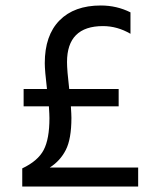

<svg xmlns="http://www.w3.org/2000/svg" viewBox="-20 -679 562 699"><path d="M161 -69H483V0H61V-66Q118 -93 139 -133Q160 -173 160 -249Q160 -262 158 -292H66V-355H151Q143 -423 143 -449Q143 -550 196.5 -604.5Q250 -659 347 -659Q405 -659 455 -634V-556Q407 -584 355 -584Q224 -584 224 -453Q224 -423 232 -355H412V-292H238Q240 -262 240 -250Q240 -173 219.5 -133Q199 -93 161 -69Z"/></svg>

Font: Hind Regular
Style: Regular
Weight: 400
Designer: Manushi Parikh, Satya Rajpurohit
Foundry: Indian Type Foundry
Version: Version 1.201;PS 1.0;hotconv 1.0.78;makeotf.lib2.5.61930; tt